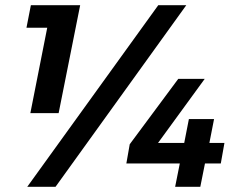

<svg xmlns="http://www.w3.org/2000/svg" viewBox="-20 -720 922 740"><path d="M206 -284H97L162 -613H82L99 -700H289ZM194 0H85L590 -700H698ZM752 0H655L673 -90H467L480 -164L667 -416H769L589 -169H690L708 -261H805L787 -169H845L831 -90H770Z"/></svg>

Font: Argentum Sans SemiBold
Style: Italic
Weight: 600
Italic angle: -11°
Designer: Julieta Ulanovsky (font), Cristiano Sobral (main changes and remaster)
Foundry: Julieta Ulanovsky (font), Cristiano Sobral (main changes and remaster)
Version: Version 2.007;June 15, 2022;FontCreator 14.0.0.2814 64-bit; 